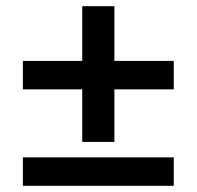

<svg xmlns="http://www.w3.org/2000/svg" viewBox="-20 -641 636 621"><path d="M246 -621H350V-444H542V-352H350V-182H246V-352H54V-444H246ZM54 -40V-132H542V-40Z"/></svg>

Font: Aleo
Style: Bold
Weight: 700
Designer: Alessio Laiso
Foundry: Alessio Laiso
Version: Version 2.001;gftools[0.9.29]